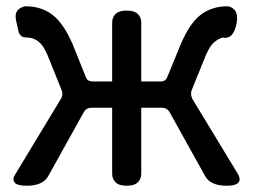

<svg xmlns="http://www.w3.org/2000/svg" viewBox="-20 -552 800 606"><path d="M690.4 -432.6Q687.5 -432.6 685.5 -433.6Q672.9 -432.6 656.2 -418.9Q639.6 -405.3 623 -361.3L585.9 -269.5Q583 -263.7 583 -256.3Q583 -249 586.9 -240.2L731.4 -2Q736.3 6.8 736.3 13.7Q736.3 20.5 731.4 25.4Q722.7 34.2 695.3 34.2Q643.6 34.2 627 2.9L514.6 -199.2Q506.8 -211.9 491.2 -211.9H425.8V-3.9Q425.8 12.7 415 23.4Q404.3 34.2 379.9 34.2Q355.5 34.2 344.7 23.4Q334 12.7 334 -3.9V-211.9H268.6Q252.9 -211.9 245.1 -199.2L132.8 2.9Q116.2 34.2 64.5 34.2Q36.1 34.2 27.3 25.4Q22.5 20.5 22.5 13.7Q22.5 6.8 28.3 -2L172.9 -241.2Q176.8 -248 176.8 -255.4Q176.8 -262.7 173.8 -269.5L136.7 -361.3Q121.1 -404.3 103.5 -418.9Q86.9 -433.6 63.5 -433.6Q51.8 -433.6 45.9 -439.5Q40 -445.3 38.1 -454.1L30.3 -489.3Q29.3 -495.1 29.3 -500Q29.3 -513.7 37.6 -521.5Q45.9 -529.3 59.6 -532.2H60.5Q120.1 -532.2 158.2 -494.1Q185.5 -466.8 209 -413.1Q209 -413.1 251 -308.6Q255.9 -294.9 272.5 -294.9H334V-480.5Q334 -497.1 344.7 -507.8Q355.5 -518.6 379.9 -518.6Q404.3 -518.6 415 -507.8Q425.8 -497.1 425.8 -480.5V-294.9H487.3Q502.9 -294.9 507.8 -308.6L550.8 -413.1Q579.1 -479.5 614.3 -505.9Q649.4 -532.2 698.2 -532.2Q698.2 -532.2 699.2 -532.2Q728.5 -526.4 728.5 -494.1Q728.5 -487.3 726.6 -477.5Q717.8 -432.6 690.4 -432.6Z"/></svg>

Font: TaiwanPearl
Style: Regular
Weight: 400
Version: Version 2.102